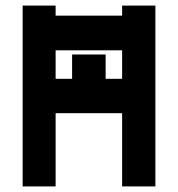

<svg xmlns="http://www.w3.org/2000/svg" viewBox="-20 -656 637 687"><path d="M61 11V-636H179V-600H417V-636H536V11H417V-251H179V11ZM179 -374H238V-461H358V-374H417V-476H179Z"/></svg>

Font: Pixelify Sans SemiBold
Style: Regular
Weight: 600
Designer: Stefie Justprince
Foundry: Typecalism Foundryline
Version: Version 1.000